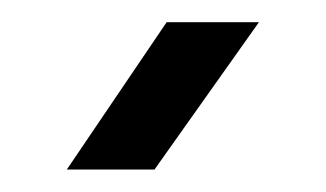

<svg xmlns="http://www.w3.org/2000/svg" viewBox="-20 -791 290 171"><path d="M39.5 -640 128.4 -771.2H210.6L117.6 -640Z"/></svg>

Font: Big Shoulders Thin
Style: Regular
Weight: 100
Designer: Patric King
Foundry: XO Type Co
Version: Version 2.002